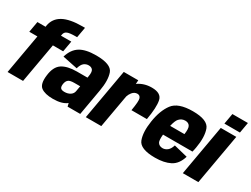

<svg xmlns="http://www.w3.org/2000/svg" viewBox="-62 -1374 2571 1966"><g transform="rotate(30 1223.5 -391.0)"><path d="M54.5 0 137 -468H41L63.5 -595.5H160L162 -611.5Q178 -700.5 257 -744.2Q336 -788 487 -788H515L493 -664.5H477.5Q406 -664.5 378.2 -652.8Q350.5 -641 345 -611L342 -595.5H464L441.5 -468H320L237.5 0Z M764 0 755 -38Q754 -37 753 -36Q698.5 6.5 593.5 6.5Q497.5 6.5 451.5 -28Q405.5 -62.5 419 -169Q431.5 -277.5 493.2 -318.2Q555 -359 668.5 -359H792L795 -376.5Q805 -433 789.2 -453.8Q773.5 -474.5 741 -474.5Q710.5 -474.5 686.5 -455.8Q662.5 -437 648 -386.5L471.5 -423Q500 -518.5 566.8 -559.8Q633.5 -601 756.5 -601Q933.5 -601 962.5 -521.5Q991.5 -442 967 -305.5L913.5 0ZM760 -178.5 771.5 -245H702.5Q652 -245 632.8 -229.2Q613.5 -213.5 607.5 -179.5Q602 -144.5 613.5 -129.2Q625 -114 660 -114Q699.5 -114 727.5 -132Q754 -149.5 760 -178.5Z M1348.5 -295.5Q1369 -413.5 1358.5 -442.8Q1348 -472 1318 -472Q1284 -472 1259 -441.5Q1240 -417.5 1231.5 -390L1162.5 0H979.5L1084.5 -595.5H1256L1253 -551Q1323 -600.5 1415 -600.5Q1527 -600.5 1542.5 -524.2Q1558 -448 1531 -295.5Z M1798.5 5.5Q1623.5 5.5 1592 -77Q1560.5 -159.5 1581.5 -295.5Q1603 -435.5 1665 -518.2Q1727 -601 1900 -601Q2076 -601 2106.8 -517.2Q2137.5 -433.5 2114 -298.5Q2108.5 -265.5 2101.5 -240.5H1753.5Q1747 -171.5 1759.5 -148.5Q1777.5 -117.5 1819 -117.5Q1847.5 -117.5 1873.5 -137.5Q1899.5 -157.5 1914 -205L2076.5 -165Q2047.5 -67.5 1977 -31Q1906.5 5.5 1798.5 5.5ZM1772 -354.5H1941Q1951 -423.5 1936.5 -449.5Q1920.5 -478.5 1880.5 -478.5Q1839.5 -478.5 1810 -447Q1788 -424 1772 -354.5Z M2126.5 0 2231.5 -595.5H2415L2310 0ZM2263.5 -778H2447L2425 -652.5H2241.5Z"/></g></svg>

Font: Anybody ExtraBold
Style: Italic
Weight: 800
Italic angle: -10°
Designer: Tyler Finck
Foundry: Etcetera Type Company
Version: Version 1.010; ttfautohint (v1.8.3) -l 8 -r 50 -G 200 -x 14 